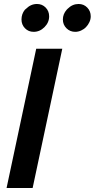

<svg xmlns="http://www.w3.org/2000/svg" viewBox="-20 -945 476 965"><path d="M13 0ZM13 0 162 -700H293L144 0ZM149 -785Q123 -785 105.5 -803Q88 -821 88 -847Q88 -875 105 -896L111 -901Q135 -925 166 -925Q192 -925 209.5 -907Q227 -889 227 -863Q227 -832 203.5 -808.5Q180 -785 149 -785ZM358 -785Q332 -785 314 -803Q296 -821 296 -847Q296 -874 315 -896L320 -901Q344 -925 375 -925Q401 -925 418.5 -907Q436 -889 436 -863Q436 -848 429.5 -834Q423 -820 412.5 -809Q402 -798 387.5 -791.5Q373 -785 358 -785Z"/></svg>

Font: Rosa Sans SemiBold
Style: Italic
Weight: 600
Italic angle: -12°
Designer: Pentagram / MCKL
Foundry: Pentagram / MCKL
Version: Version 1.005;September 16, 2019;FontCreator 11.5.0.2425 64-